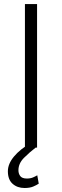

<svg xmlns="http://www.w3.org/2000/svg" viewBox="-20 -731 307 951"><path d="M163.6 -710.9V0H103.5V-710.9ZM130.4 -21 159.2 -2Q126 23.4 98.6 51Q71.3 78.6 71.3 112.3Q71.3 128.9 80.3 141.1Q89.4 153.3 113.3 153.3Q130.9 153.3 143.8 147.7Q156.7 142.1 164.6 137.2L171.9 178.7Q161.1 186 144.3 193.1Q127.4 200.2 101.6 200.2Q65.9 200.2 42.5 179.4Q19 158.7 19 117.2Q19 80.6 49.3 44.2Q79.6 7.8 130.4 -21Z"/></svg>

Font: Vazirmatn UI FD ExtraLight
Style: Regular
Weight: 200
Designer: Saber Rastikerdar
Foundry: Saber Rastikerdar
Version: Version 33.003